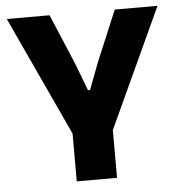

<svg xmlns="http://www.w3.org/2000/svg" viewBox="-48 -685 683 731"><g transform="rotate(-5 293.0 -319.5)"><path d="M223.2 -167.2 4.6 -639H168L249.2 -446.6L288.9 -342.1H296.8L336.6 -446.6L417.2 -639H580.7L362.9 -167.2ZM216.1 0V-307.6H370V0Z"/></g></svg>

Font: Anek Odia Medium
Style: Regular
Weight: 500
Designer: Yesha Goshar & Mahesh Sahu (Odia), Yesha Goshar (Latin)
Foundry: Ek Type
Version: Version 1.003